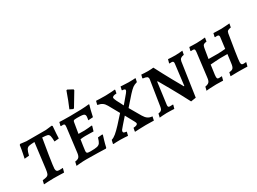

<svg xmlns="http://www.w3.org/2000/svg" viewBox="-42 -1419 2803 2097"><g transform="rotate(-30 1359.0 -370.5)"><path d="M94 -348 36 -343Q39 -357 49 -405.5Q59 -454 65 -500L75 -508L148 -499H395L472 -508L480 -500Q476 -454 473 -407.5Q470 -361 470 -348L413 -343Q412 -395 406 -415Q400 -435 382.5 -440.5Q365 -446 318 -448Q307 -390 285 -249Q263 -108 263 -86Q263 -65 272 -55.5Q281 -46 301 -46Q319 -46 330.5 -47Q342 -48 345 -48L347 -45L334 3Q319 3 280.5 1.5Q242 0 204 0Q177 0 134.5 2Q92 4 79 5L90 -41Q128 -45 144.5 -51.5Q161 -58 168 -74Q175 -90 180 -128L220 -448Q169 -446 149 -441Q129 -436 117.5 -416.5Q106 -397 94 -348Z M701 -53Q758 -53 783.5 -59Q809 -65 821.5 -83Q834 -101 846 -144L903 -149L907 -142Q903 -130 890.5 -88.5Q878 -47 868 -2L861 5Q836 4 755 2Q674 0 617 0Q575 0 537 3.5Q499 7 488 8L499 -40Q533 -44 547 -58Q561 -72 566 -106L604 -412Q605 -420 605 -431Q605 -444 600 -449Q595 -454 583 -454L558 -453L554 -458L565 -501Q578 -500 616.5 -499Q655 -498 699 -498Q857 -498 940 -508L944 -502Q940 -491 929 -450Q918 -409 909 -363L848 -359Q849 -364 852 -379Q855 -394 855 -405Q855 -422 846.5 -430Q838 -438 817.5 -440.5Q797 -443 753 -443Q731 -443 721.5 -441Q712 -439 708.5 -434Q705 -429 703 -416L681 -284L757 -283Q774 -283 807 -286.5Q840 -290 851 -291L855 -285L837 -225Q826 -225 795.5 -226Q765 -227 732 -227Q703 -227 671 -222L660 -150Q651 -94 651 -82Q651 -63 661 -58Q671 -53 701 -53ZM778 -550 766 -548 729 -566Q764 -645 805 -762L816 -765L878 -732L880 -720Z M1267 -505 1269 -498 1261 -459Q1232 -458 1219 -451.5Q1206 -445 1206 -433Q1206 -414 1265 -306L1300 -347Q1335 -387 1352 -409Q1369 -431 1369 -440Q1369 -449 1360 -453Q1351 -457 1331 -458L1329 -462L1338 -503L1369 -501Q1435 -498 1438 -498Q1466 -498 1490.5 -499Q1515 -500 1523 -501L1525 -496L1516 -455Q1480 -445 1458.5 -429Q1437 -413 1400 -373L1296 -255L1379 -112Q1398 -80 1420.5 -64Q1443 -48 1477 -46L1467 2Q1456 2 1426 1Q1396 0 1366 0Q1340 0 1292 2Q1244 4 1229 5L1227 0L1235 -41Q1289 -44 1289 -67Q1289 -74 1284 -84Q1279 -94 1278 -96L1219 -204L1149 -124Q1125 -98 1117 -86Q1109 -74 1109 -64Q1109 -54 1118 -49.5Q1127 -45 1147 -43L1150 -39L1139 5Q1128 4 1099 2Q1070 0 1043 0Q1016 0 990.5 1Q965 2 956 3L953 -4L963 -46Q991 -54 1021.5 -79.5Q1052 -105 1095 -151L1189 -255L1114 -389Q1097 -419 1075.5 -433.5Q1054 -448 1019 -454L1017 -458L1028 -501Q1040 -500 1074.5 -499Q1109 -498 1149 -498Q1183 -498 1219.5 -501Q1256 -504 1267 -505Z M1976 -420 1977 -430Q1977 -454 1954 -454L1926 -453L1924 -458L1936 -502Q1946 -501 1973 -499.5Q2000 -498 2028 -498Q2051 -498 2080 -500.5Q2109 -503 2118 -504L2109 -457Q2081 -453 2067.5 -442Q2054 -431 2050 -408L1988 14L1924 24Q1857 -105 1796 -212.5Q1735 -320 1718 -349H1711L1675 -79L1674 -68Q1674 -55 1679.5 -50Q1685 -45 1698 -45L1734 -46L1737 -42L1724 3Q1714 2 1686 1Q1658 0 1629 0Q1604 0 1575.5 2.5Q1547 5 1538 6L1549 -40Q1574 -43 1587 -54.5Q1600 -66 1603 -89L1653 -408L1654 -418Q1654 -437 1640.5 -445Q1627 -453 1593 -457Q1591 -459 1589 -463L1599 -502Q1607 -501 1634.5 -499.5Q1662 -498 1683 -498Q1703 -498 1724 -499.5Q1745 -501 1751 -502Q1808 -391 1864.5 -289.5Q1921 -188 1938 -159H1944Z M2597 -80Q2597 -61 2603.5 -53.5Q2610 -46 2626 -46Q2637 -46 2645.5 -47Q2654 -48 2657 -48Q2657 -47 2658 -46Q2659 -45 2659 -43L2647 2Q2637 2 2609.5 1Q2582 0 2549 0H2519Q2485 0 2469 1Q2458 1 2446 1.5Q2434 2 2434 1L2445 -44Q2479 -45 2493 -60Q2507 -75 2512 -120L2526 -226H2429Q2415 -226 2370 -222.5Q2325 -219 2310 -218L2298 -130Q2292 -94 2292 -74Q2292 -56 2297.5 -50.5Q2303 -45 2318 -45Q2330 -45 2338.5 -46Q2347 -47 2350 -47L2352 -43L2340 2Q2331 2 2305 1Q2279 0 2253 0Q2219 0 2174 3Q2129 6 2128 8L2139 -38Q2166 -43 2179.5 -51.5Q2193 -60 2199 -75.5Q2205 -91 2208 -121L2244 -413Q2245 -420 2245 -431Q2245 -444 2239.5 -449Q2234 -454 2220 -454L2196 -453L2193 -459L2204 -501Q2214 -500 2241.5 -499Q2269 -498 2296 -498Q2320 -498 2356 -501Q2392 -504 2404 -505L2396 -458Q2373 -455 2363 -450Q2353 -445 2348 -434Q2343 -423 2339 -398L2320 -282L2431 -281Q2477 -281 2533 -287L2549 -413Q2551 -427 2551 -431Q2551 -444 2545 -449Q2539 -454 2525 -454L2500 -453L2498 -459L2508 -501Q2521 -500 2551.5 -499Q2582 -498 2608 -498Q2632 -499 2666.5 -501.5Q2701 -504 2712 -505L2703 -459Q2673 -454 2662 -446Q2651 -438 2647 -416Q2630 -317 2613.5 -209Q2597 -101 2597 -80Z"/></g></svg>

Font: Alegreya SC Medium
Style: Italic
Weight: 500
Italic angle: -7°
Designer: Juan Pablo del Peral
Foundry: Huerta Tipografica
Version: Version 2.007; ttfautohint (v1.6)